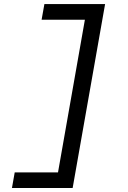

<svg xmlns="http://www.w3.org/2000/svg" viewBox="-20 -818 626 942"><path d="M38.6 104.5H336.4L495.6 -797.9H197.8L184.1 -721.2H396.5L264.6 27.8H52.2Z"/></svg>

Font: Cascadia Code SemiLight
Style: Italic
Weight: 350
Italic angle: -10°
Monospace: yes
Designer: Aaron Bell
Foundry: Saja Typeworks
Version: Version 2404.023